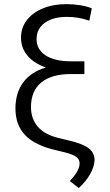

<svg xmlns="http://www.w3.org/2000/svg" viewBox="-20 -737 540 941"><path d="M307.6 -654.3Q262.2 -654.3 228.8 -641.1Q195.3 -627.9 177.2 -603.5Q159.2 -579.1 159.2 -545.9Q159.2 -494.1 203.9 -465.3Q248.5 -436.5 327.1 -436.5H393.6V-374H326.2Q233.4 -374 182.9 -333.3Q132.3 -292.5 131.8 -212.9Q131.8 -155.3 164.8 -116.7Q197.8 -78.1 263.7 -61.5L316.4 -48.8Q385.3 -32.7 414.3 -10.5Q443.4 11.7 443.4 47.9Q442.4 79.6 422.1 115.7Q401.9 151.9 366.2 184.6L322.3 150.4Q349.6 120.6 359.9 100.3Q370.1 80.1 370.1 64.5Q370.1 49.8 362.1 39.8Q354 29.8 335.9 22Q317.9 14.2 286.1 6.8L253.9 -1Q151.4 -24.4 103.5 -74.5Q55.7 -124.5 55.7 -205.1Q55.7 -282.2 94 -333.5Q132.3 -384.8 205.1 -406.2Q147.5 -425.8 115.2 -463.6Q83 -501.5 83 -552.7Q83 -600.6 111.3 -637.9Q139.6 -675.3 190.4 -696Q241.2 -716.8 305.7 -716.8Q339.8 -716.8 373 -711.4Q406.2 -706.1 429.7 -696.3L418 -635.7Q387.2 -646 361.3 -650.1Q335.4 -654.3 307.6 -654.3Z"/></svg>

Font: Pretendard GOV Light
Style: Regular
Weight: 300
Designer: Base glyphs from Inter by Rasmus Andersson; Hangeul glyphs from Noto Sans CJK(Source Han Sans) by Jang Soo-young and Kan
Foundry: Kil Hyung-jin
Version: Version 1.309